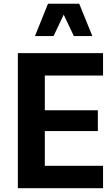

<svg xmlns="http://www.w3.org/2000/svg" viewBox="-20 -988 582 1008"><path d="M215.3 -117.7V-299.8H493.7V-409.2H215.3V-591.3H521V-709H73.7V0H521V-117.7ZM396 -968.3H231.9L163.6 -798.8H261.2L314.5 -911.1L367.7 -798.8H464.8Z"/></svg>

Font: Estedad Bold
Style: Regular
Weight: 700
Designer: Amin Abedi
Version: Version 7.3